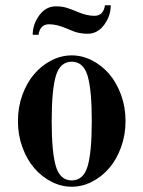

<svg xmlns="http://www.w3.org/2000/svg" viewBox="-20 -696 544 728"><path d="M192 -409Q176 -356 176 -237Q176 -118 192 -65Q208 -12 252 -12Q296 -12 312 -65Q328 -118 328 -237Q328 -356 312 -409Q296 -462 252 -462Q208 -462 192 -409ZM65 -137.5Q48 -184 48 -237Q48 -290 65 -336.5Q82 -383 110 -415.5Q138 -448 175 -467Q212 -486 252 -486Q292 -486 329 -467Q366 -448 394 -415.5Q422 -383 439 -336.5Q456 -290 456 -237Q456 -184 439 -137.5Q422 -91 394 -58.5Q366 -26 329 -7Q292 12 252 12Q212 12 175 -7Q138 -26 110 -58.5Q82 -91 65 -137.5ZM104 -564Q104 -604 129 -638Q154 -672 192 -672Q214 -672 231 -667Q248 -662 274 -651Q309 -636 338 -636Q372 -636 378 -676H400Q400 -636 375 -602Q350 -568 312 -568Q296 -568 281 -571Q266 -574 257 -578Q248 -582 230 -589Q195 -604 166 -604Q132 -604 126 -564Z"/></svg>

Font: Old Standard TT
Style: Bold
Weight: 700
Designer: Alexey Kryukov <alexios@thessalonica.org.ru>
Version: Version 2.2